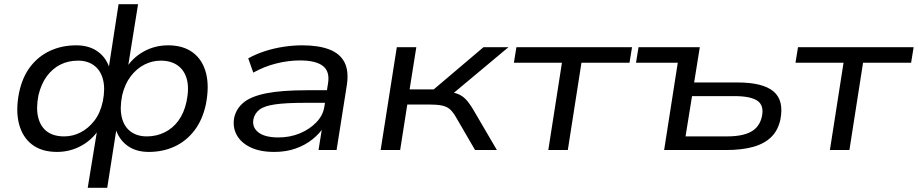

<svg xmlns="http://www.w3.org/2000/svg" viewBox="-20 -715 4374 915"><path d="M398 180 445 -107H457Q424 -52 369.5 -21.5Q315 9 252 9Q179 9 133 -26Q87 -61 70.5 -125Q54 -189 71 -274Q87 -349 125.5 -398.5Q164 -448 220 -473.5Q276 -499 343 -499Q405 -499 446.5 -469Q488 -439 504 -384H497L545 -695H638L588 -384H577Q609 -438 663 -468.5Q717 -499 781 -499Q854 -499 900 -464Q946 -429 962 -366Q978 -303 961 -217Q945 -143 906 -92.5Q867 -42 811.5 -16.5Q756 9 689 9Q627 9 586 -21.5Q545 -52 529 -107H536L491 180ZM286 -65Q327 -65 364 -84Q401 -103 429.5 -139.5Q458 -176 470 -232Q482 -292 471 -335.5Q460 -379 429 -402.5Q398 -426 352 -426Q305 -426 267.5 -407Q230 -388 203 -351.5Q176 -315 163 -260Q151 -197 162.5 -153.5Q174 -110 205 -87.5Q236 -65 286 -65ZM680 -65Q725 -65 764 -84Q803 -103 830 -139.5Q857 -176 869 -231Q882 -294 870.5 -337Q859 -380 827 -403Q795 -426 746 -426Q705 -426 668 -407Q631 -388 603 -351.5Q575 -315 562 -260Q550 -199 560.5 -155.5Q571 -112 602 -88.5Q633 -65 680 -65Z M1287 9Q1219 9 1173.5 -13Q1128 -35 1108 -72Q1088 -109 1096 -154Q1106 -198 1141.5 -227Q1177 -256 1249.5 -270.5Q1322 -285 1444 -285H1556L1547 -225H1432Q1342 -225 1290.5 -217.5Q1239 -210 1216.5 -192.5Q1194 -175 1188 -148Q1180 -109 1211 -84.5Q1242 -60 1307 -60Q1362 -60 1409 -79.5Q1456 -99 1488 -132.5Q1520 -166 1526 -208L1543 -316Q1553 -374 1519 -400.5Q1485 -427 1410 -427Q1354 -427 1296.5 -412.5Q1239 -398 1187 -369L1163 -437Q1199 -457 1242 -471Q1285 -485 1331 -492Q1377 -499 1420 -499Q1498 -499 1549 -479.5Q1600 -460 1621.5 -418.5Q1643 -377 1633 -310L1584 0H1498L1516 -113L1526 -114Q1504 -79 1469 -51Q1434 -23 1388.5 -7Q1343 9 1287 9Z M1794 0 1871 -490H1964L1932 -289H2047L2284 -490H2403L2117 -251L2102 -279Q2138 -276 2160 -268Q2182 -260 2199.5 -242Q2217 -224 2238 -188L2348 0H2244L2151 -160Q2136 -185 2121.5 -196.5Q2107 -208 2084 -212.5Q2061 -217 2022 -217H1921L1887 0Z M2593 0 2658 -416H2429L2441 -490H2992L2980 -416H2751L2686 0Z M3145 0 3210 -416H3011L3023 -490H3315L3288 -322H3495Q3615 -322 3666 -279.5Q3717 -237 3699 -145Q3688 -94 3655.5 -62Q3623 -30 3569 -15Q3515 0 3439 0ZM3247 -65H3445Q3519 -65 3559.5 -87.5Q3600 -110 3611 -160Q3622 -212 3590 -234.5Q3558 -257 3479 -257H3278Z M3935 0 4000 -416H3771L3783 -490H4334L4322 -416H4093L4028 0Z"/></svg>

Font: Nunito Sans 10pt Expanded
Style: Italic
Weight: 400
Width: 7
Italic angle: -9°
Designer: Vernon Adams
Foundry: Vernon Adams
Version: Version 3.101;gftools[0.9.27]